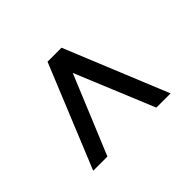

<svg xmlns="http://www.w3.org/2000/svg" viewBox="-82 -622 544 544"><g transform="rotate(45 189.5 -350.0)"><path d="M334 -195V-252L97 -350L334 -448V-505L24 -378V-322Z"/></g></svg>

Font: Bebas Neue Regular two
Style: Regular2
Weight: 400
Designer: Ryoichi Tsunekawa & LGV (GE)
Foundry: Free Software Foundation, Inc.
Version: Version 1.003 August 13, 2016